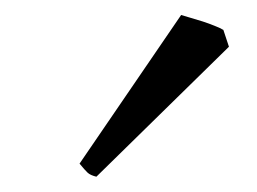

<svg xmlns="http://www.w3.org/2000/svg" viewBox="-20 -732 336 251"><path d="M279.3 -670.9 106 -501Q98.1 -502.9 94.5 -506.3Q90.8 -509.8 84 -518.1L216.8 -712.4Q221.7 -710.9 229.2 -708.7Q236.8 -706.5 245.1 -703.9Q253.4 -701.2 260.7 -698.2Q268.1 -695.3 272 -692.9Z"/></svg>

Font: Gentium Plus
Style: Italic
Weight: 400
Italic angle: -8°
Designer: J. Victor Gaultney, Annie Olsen, Iska Routamaa
Foundry: SIL International
Version: Version 1.510